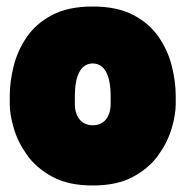

<svg xmlns="http://www.w3.org/2000/svg" viewBox="-20 -545 570 590"><path d="M520 -225Q520 -194 508 -152Q496 -110 467.5 -69.5Q439 -29 389.5 -2Q340 25 265 25Q190 25 140.5 -2Q91 -29 62.5 -69.5Q34 -110 22 -152Q10 -194 10 -225V-250Q10 -294 22 -342Q34 -390 62.5 -431.5Q91 -473 140.5 -499Q190 -525 265 -525Q340 -525 389.5 -499Q439 -473 467.5 -431.5Q496 -390 508 -342Q520 -294 520 -250ZM320 -250Q320 -274 316.5 -292.5Q313 -311 306 -324Q299 -337 288.5 -343.5Q278 -350 265 -350Q252 -350 241.5 -343.5Q231 -337 224 -324Q217 -311 213.5 -292.5Q210 -274 210 -250V-225Q210 -210 214 -198Q218 -186 225 -177.5Q232 -169 242.5 -164.5Q253 -160 265 -160Q277 -160 287.5 -164.5Q298 -169 305 -177.5Q312 -186 316 -198Q320 -210 320 -225Z"/></svg>

Font: Winky Sans Black
Style: Regular
Weight: 900
Designer: Simon Atzbach
Foundry: typofactur
Version: Version 1.205